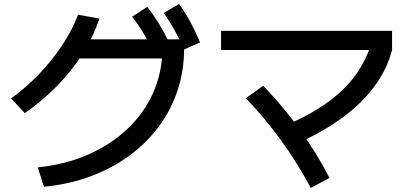

<svg xmlns="http://www.w3.org/2000/svg" viewBox="-20 -875 2040 952"><path d="M167 -45Q304 -59 417 -108.5Q530 -158 612.5 -236.5Q695 -315 740 -416.5Q785 -518 785 -635L830 -585H340V-680H893V-635Q893 -525 860.5 -427Q828 -329 767 -247Q706 -165 620.5 -102.5Q535 -40 428.5 -0.5Q322 39 198 51ZM35 -387Q110 -441 174.5 -508.5Q239 -576 289 -651.5Q339 -727 367 -802L473 -783Q443 -693 390.5 -609.5Q338 -526 265.5 -451.5Q193 -377 103 -314ZM743 -613Q716 -669 691 -711Q666 -753 635 -792L710 -841Q744 -798 771 -753Q798 -708 823 -655ZM892 -629Q868 -685 844 -728Q820 -771 792 -811L868 -855Q900 -811 924.5 -765Q949 -719 972 -665Z M1402 -256Q1580 -332 1683.5 -434Q1787 -536 1824 -672L1924 -627Q1899 -532 1837.5 -448Q1776 -364 1680.5 -293.5Q1585 -223 1456 -165ZM1521 57Q1454 -68 1374 -178.5Q1294 -289 1199 -388L1285 -450Q1385 -346 1466.5 -232.5Q1548 -119 1614 7ZM1076 -627V-722H1924V-627Z"/></svg>

Font: M PLUS 1 Medium
Style: Regular
Weight: 500
Designer: Coji Morishita
Foundry: UNDERFOREST DESIGN
Version: Version 1.001